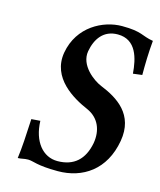

<svg xmlns="http://www.w3.org/2000/svg" viewBox="-103 -733 683 818"><g transform="rotate(15 238.5 -324.0)"><path d="M477 -631C426 -639 424 -658 334 -658C252 -658 146 -605 125 -485C105 -368 217 -306 282 -278C336 -254 356 -203 346 -145C332 -71 289 -31 216 -31C152 -31 105 -87 102 -178L63 -175C59 -99 57 -51 50 0C67 0 76 -5 95 -5C118 -5 135 10 229 10C338 10 432 -51 455 -184C476 -305 390.7 -357.3 315 -388C278 -403 211 -453 222 -517C232 -573 263 -619 326 -619C408 -619 426 -540 431 -474L471 -479C471 -528 472 -578 477 -631Z"/></g></svg>

Font: Linux Libertine O
Style: Bold Italic
Weight: 700
Italic angle: -11.5°
Designer: Philipp H. Poll
Foundry: Philipp H. Poll
Version: Version 4.1.0